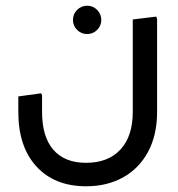

<svg xmlns="http://www.w3.org/2000/svg" viewBox="-20 -420 623 671"><path d="M281 231Q171 231 107.5 162Q44 93 44 -29H127Q127 58 166.5 103.5Q206 149 281 149Q358 149 401 102.5Q444 56 444 -29H529Q529 52 497.5 110.5Q466 169 410 200Q354 231 281 231ZM44 -29V-83L124 -94L127 -86V-29ZM444 -29V-352L526 -362L529 -354V-29ZM284 -301Q264 -301 249.5 -315.5Q235 -330 235 -350Q235 -371 249.5 -385.5Q264 -400 285 -400Q305 -400 319.5 -385.5Q334 -371 334 -350Q334 -330 319.5 -315.5Q305 -301 284 -301Z"/></svg>

Font: Fustat Medium
Style: Regular
Weight: 500
Designer: Mohamed Gaber, Khaled Hosny, Laura Garcia Mut
Foundry: Kief Type Foundry, Alif Type Foundry, Hard Type Foundry
Version: Version 1.007